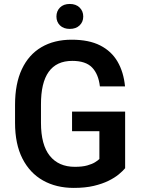

<svg xmlns="http://www.w3.org/2000/svg" viewBox="-20 -917 699 947"><path d="M324.2 -897.5Q354.5 -897.5 372.6 -879.9Q390.6 -862.3 390.6 -835.4Q390.6 -809.1 372.6 -791.7Q354.5 -774.4 324.2 -774.4Q293.5 -774.4 275.9 -791.7Q258.3 -809.1 258.3 -835.4Q258.3 -862.3 275.9 -879.9Q293.5 -897.5 324.2 -897.5ZM597.2 -87.4Q585.9 -73.7 565.9 -57.1Q545.9 -40.5 515.4 -25.4Q484.9 -10.3 442.6 -0.2Q400.4 9.8 343.8 9.8Q257.3 9.8 192.1 -26.9Q127 -63.5 90.6 -135Q54.2 -206.5 54.2 -311.5V-399.9Q54.2 -504.4 87.9 -575.9Q121.6 -647.5 184.3 -684.3Q247.1 -721.2 333.5 -721.2Q418.5 -721.2 474.1 -692.9Q529.8 -664.6 559.8 -613Q589.8 -561.5 596.7 -490.7H472.7Q465.8 -551.3 434.3 -584Q402.8 -616.7 336.4 -616.7Q181.2 -616.7 182.1 -400.9V-311.5Q182.1 -202.1 225.8 -148.2Q269.5 -94.2 349.1 -94.2Q386.7 -94.2 410.6 -101.1Q434.6 -107.9 448.7 -116.7Q462.9 -125.5 470.2 -132.8V-270H335.4V-366.7H597.2Z"/></svg>

Font: Robert Sans
Style: Bold
Weight: 700
Designer: Christian Robertson (extended by Adam Twardoch)
Foundry: Google
Version: Version 12.135;April 2, 2019;FontCreator 11.5.0.2425 64-bit;